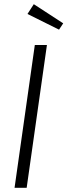

<svg xmlns="http://www.w3.org/2000/svg" viewBox="-20 -901 323 921"><path d="M142.1 -880.9 283.2 -789.1 263.2 -758.8 111.8 -834ZM205.1 -685.1 107.9 0H49.8L147 -685.1Z"/></svg>

Font: Fira Sans Compressed Light
Style: Italic
Weight: 300
Width: 3
Italic angle: -8°
Designer: Carrois Corporate & Edenspiekermann AG
Foundry: Carrois Corporate GbR & Edenspiekermann AG
Version: Version 4.203;PS 004.203;hotconv 1.0.88;makeotf.lib2.5.64775